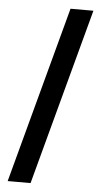

<svg xmlns="http://www.w3.org/2000/svg" viewBox="-59 -798 496 944"><g transform="rotate(5 189.0 -326.5)"><path d="M363 -762H250L16 109H129Z"/></g></svg>

Font: Wafeq Semi Bold
Style: Regular
Weight: 600
Designer: Rasmus Andersson & Azza Alameddine
Foundry: Google & TypeTogether
Version: Version 3.000;January 28, 2025;FontCreator 15.0.0.3014 64-bi